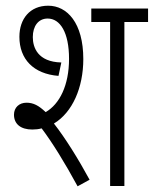

<svg xmlns="http://www.w3.org/2000/svg" viewBox="-20 -652 539 673"><path d="M93 -198C104 -198 115 -199 126 -202C163 -153 207 -82 252 1L294 -22C255 -94 209 -168 169 -219C234 -258 272 -345 272 -445C272 -572 215 -632 149 -632C85 -632 48 -586 48 -523C48 -445 97 -393 185 -386L195 -433C112 -435 95 -486 95 -522C95 -560 114 -587 147 -587C191 -587 222 -538 222 -446C222 -353 189 -287 140 -259C116 -282 97 -292 73 -292C47 -292 29 -275 29 -250C29 -217 53 -198 93 -198ZM416 -575H499V-622H300V-575H366V0H416Z"/></svg>

Font: Noto Sans Devanagari UI ExtraCondensed Light
Style: Regular
Weight: 300
Width: 2
Designer: Jelle Bosma - Monotype Design Team
Foundry: Monotype Imaging Inc.
Version: Version 2.004